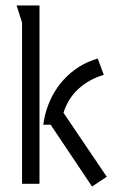

<svg xmlns="http://www.w3.org/2000/svg" viewBox="-20 -675 422 705"><path d="M125 -655V0H61V-592L41 -655ZM139 -217Q146 -272 171.5 -321.5Q197 -371 240 -407.5Q283 -444 339 -460L361 -400Q309 -385 270 -350.5Q231 -316 213 -261L372 -26L318 10L166 -217Z"/></svg>

Font: Aubrey
Style: Regular
Weight: 400
Designer: Gayaneh Bagdasaryan
Foundry: Cyreal.org
Version: Version 1.102; ttfautohint (v1.8.3)